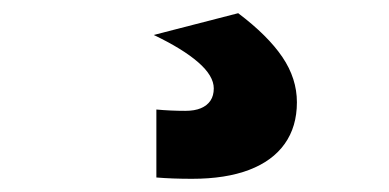

<svg xmlns="http://www.w3.org/2000/svg" viewBox="-20 -53 590 291"><path d="M271 218Q256 218 242.5 217.5Q229 217 217 216V113Q228 114 239 114.5Q250 115 261 115Q275 115 284.5 111Q294 107 299 99.5Q304 92 304 81Q304 62 280.5 41.5Q257 21 213 0L341 -33Q386 1 408 33.5Q430 66 430 102Q430 139 411.5 165Q393 191 357.5 204.5Q322 218 271 218Z"/></svg>

Font: M PLUS Code Latin SemiExpanded
Style: Bold
Weight: 700
Width: 6
Designer: Coji Morishita
Foundry: UNDERFOREST DESIGN
Version: Version 1.002; ttfautohint (v1.8.3)